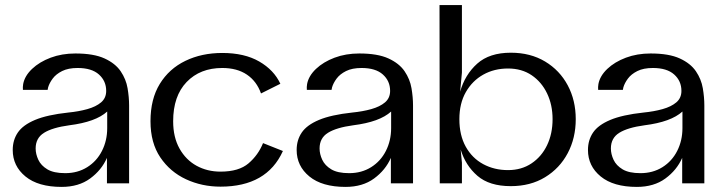

<svg xmlns="http://www.w3.org/2000/svg" viewBox="-20 -720 2836 754"><path d="M222 14Q130 14 80 -27Q30 -68 30 -131Q30 -170 50 -199.5Q70 -229 117.5 -249Q165 -269 248 -278Q289 -282 323 -291.5Q357 -301 377 -318Q397 -335 397 -363Q397 -402 368.5 -427.5Q340 -453 285 -453Q248 -453 224 -441Q200 -429 187 -411.5Q174 -394 169 -377Q168 -372 167 -367H70Q69 -378 71 -390Q77 -422 106 -449.5Q135 -477 179 -493.5Q223 -510 276 -510Q348 -510 390.5 -490.5Q433 -471 454 -440Q475 -409 481 -373.5Q487 -338 487 -306V0H400V-100Q379 -52 334 -19Q289 14 222 14ZM236 -40Q285 -40 322.5 -63.5Q360 -87 380.5 -127.5Q401 -168 401 -217V-282Q356 -241 252 -228Q186 -219 153 -198.5Q120 -178 120 -137Q120 -115 130.5 -92.5Q141 -70 166 -55Q191 -40 236 -40Z M846 13Q773 13 710.5 -16Q648 -45 609.5 -102Q571 -159 571 -244Q571 -331 607.5 -390.5Q644 -450 708 -481Q772 -512 853 -512Q940 -512 998 -478.5Q1056 -445 1081 -391L1005 -353Q988 -401 949.5 -427Q911 -453 853 -453Q766 -453 713 -398Q660 -343 660 -244Q660 -181 685 -136.5Q710 -92 752 -69Q794 -46 846 -46Q918 -46 956 -78.5Q994 -111 1013 -158L1091 -127Q1028 13 846 13Z M1337 14Q1245 14 1195 -27Q1145 -68 1145 -131Q1145 -170 1165 -199.5Q1185 -229 1232.5 -249Q1280 -269 1363 -278Q1404 -282 1438 -291.5Q1472 -301 1492 -318Q1512 -335 1512 -363Q1512 -402 1483.5 -427.5Q1455 -453 1400 -453Q1363 -453 1339 -441Q1315 -429 1302 -411.5Q1289 -394 1284 -377Q1283 -372 1282 -367H1185Q1184 -378 1186 -390Q1192 -422 1221 -449.5Q1250 -477 1294 -493.5Q1338 -510 1391 -510Q1463 -510 1505.5 -490.5Q1548 -471 1569 -440Q1590 -409 1596 -373.5Q1602 -338 1602 -306V0H1515V-100Q1494 -52 1449 -19Q1404 14 1337 14ZM1351 -40Q1400 -40 1437.5 -63.5Q1475 -87 1495.5 -127.5Q1516 -168 1516 -217V-282Q1471 -241 1367 -228Q1301 -219 1268 -198.5Q1235 -178 1235 -137Q1235 -115 1245.5 -92.5Q1256 -70 1281 -55Q1306 -40 1351 -40Z M1707 0 1706 -700H1794V-435L1787 -360Q1806 -427 1854 -470Q1902 -513 1986 -513Q2063 -513 2120.5 -478.5Q2178 -444 2209.5 -385Q2241 -326 2241 -252Q2241 -178 2209.5 -118.5Q2178 -59 2120.5 -24Q2063 11 1986 11Q1902 11 1855 -29.5Q1808 -70 1789 -133L1794 -81V0ZM1975 -52Q2028 -52 2067.5 -78.5Q2107 -105 2128.5 -150Q2150 -195 2150 -252Q2150 -308 2128.5 -353Q2107 -398 2068 -424.5Q2029 -451 1975 -451Q1921 -451 1878 -427Q1835 -403 1809.5 -358.5Q1784 -314 1784 -252Q1784 -189 1809 -144Q1834 -99 1877.5 -75.5Q1921 -52 1975 -52Z M2481 14Q2389 14 2339 -27Q2289 -68 2289 -131Q2289 -170 2309 -199.5Q2329 -229 2376.5 -249Q2424 -269 2507 -278Q2548 -282 2582 -291.5Q2616 -301 2636 -318Q2656 -335 2656 -363Q2656 -402 2627.5 -427.5Q2599 -453 2544 -453Q2507 -453 2483 -441Q2459 -429 2446 -411.5Q2433 -394 2428 -377Q2427 -372 2426 -367H2329Q2328 -378 2330 -390Q2336 -422 2365 -449.5Q2394 -477 2438 -493.5Q2482 -510 2535 -510Q2607 -510 2649.5 -490.5Q2692 -471 2713 -440Q2734 -409 2740 -373.5Q2746 -338 2746 -306V0H2659V-100Q2638 -52 2593 -19Q2548 14 2481 14ZM2495 -40Q2544 -40 2581.5 -63.5Q2619 -87 2639.5 -127.5Q2660 -168 2660 -217V-282Q2615 -241 2511 -228Q2445 -219 2412 -198.5Q2379 -178 2379 -137Q2379 -115 2389.5 -92.5Q2400 -70 2425 -55Q2450 -40 2495 -40Z"/></svg>

Font: Panamera Medium
Style: Regular
Weight: 500
Designer: Bastien Sozeau
Foundry: NBR — Bastien Sozeau
Version: Version 3.002; ttfautohint (v1.8.4.7-5d5b);gftools[0.9.33]